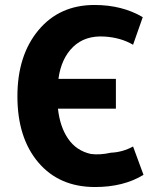

<svg xmlns="http://www.w3.org/2000/svg" viewBox="-20 -732 647 772"><path d="M446 -295H213Q221 -222 254 -174Q287 -126 345 -113Q381 -108 426 -118Q473 -120 515 -143L557 -29Q477 20 362 20Q218 20 134 -79Q50 -178 50 -345Q50 -509 134.5 -610.5Q219 -712 360 -712Q471 -712 554 -663L515 -552Q466 -581 400 -585Q322 -590 274 -543.5Q226 -497 215 -415H446Z"/></svg>

Font: Repo
Style: Bold
Weight: 700
Designer: Stefan Peev
Foundry: Context Ltd
Version: Version 001.000